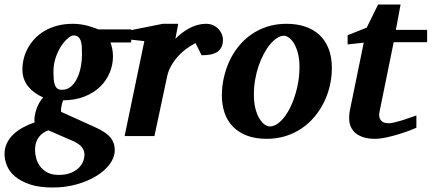

<svg xmlns="http://www.w3.org/2000/svg" viewBox="-51 -606 1922 855"><path d="M325.2 83Q325.2 65.9 314.5 50.8Q303.7 35.6 275.9 22.9L164.1 -25.9Q147.5 -19.5 136.2 -10.3Q125 -1 117.9 10.5Q110.8 22 107.9 35.2Q105 48.3 105 62Q105 78.1 109.9 97.4Q114.7 116.7 126.7 133.5Q138.7 150.4 158.9 161.6Q179.2 172.9 210 172.9Q244.1 172.9 266.4 163.1Q288.6 153.3 301.8 139.4Q314.9 125.5 320.1 110.1Q325.2 94.7 325.2 83ZM314 -359.9Q314 -377.4 313.5 -393.6Q313 -409.7 309.3 -421.9Q305.7 -434.1 297.9 -441.2Q290 -448.2 275.9 -448.2Q267.6 -448.2 252.7 -436.5Q237.8 -424.8 223.1 -403.3Q208.5 -381.8 197.8 -351.8Q187 -321.8 187 -285.2Q187 -267.6 188.2 -253.2Q189.5 -238.8 193.1 -228.3Q196.8 -217.8 204.1 -211.9Q211.4 -206.1 224.1 -206.1Q249 -206.1 266.1 -221.4Q283.2 -236.8 293.7 -260Q304.2 -283.2 309.1 -310.1Q314 -336.9 314 -359.9ZM440.9 -417Q445.3 -405.8 448.7 -389.4Q452.1 -373 452.1 -355Q452.1 -317.9 437.7 -282.7Q423.3 -247.6 395.3 -220.2Q367.2 -192.9 325.7 -176.3Q284.2 -159.7 230 -159.2Q224.6 -145 222.2 -130.6Q219.7 -116.2 221.2 -107.9L354 -47.9Q377.9 -37.6 397.5 -27.1Q417 -16.6 430.9 -3.9Q444.8 8.8 452.4 24.9Q460 41 460 63Q460 94.7 438 124.5Q416 154.3 378.4 177.5Q340.8 200.7 290.8 214.8Q240.7 229 184.1 229Q124.5 229 83.7 215.6Q43 202.1 17.3 180.9Q-8.3 159.7 -19.5 132.8Q-30.8 106 -30.8 79.1Q-30.8 53.7 -20.5 32.2Q-10.3 10.7 7.8 -6.8Q25.9 -24.4 50.3 -37.8Q74.7 -51.3 103 -61Q101.1 -72.8 103.3 -87.6Q105.5 -102.5 110.6 -117.9Q115.7 -133.3 123.5 -147.5Q131.3 -161.6 141.1 -171.9Q121.1 -181.2 104.2 -193.1Q87.4 -205.1 75 -220.2Q62.5 -235.4 55.7 -254.4Q48.8 -273.4 48.8 -296.9Q48.8 -320.3 54.7 -344.5Q60.5 -368.7 72.8 -391.1Q85 -413.6 103.3 -433.3Q121.6 -453.1 146.7 -468Q171.9 -482.9 203.6 -491.5Q235.4 -500 273.9 -500Q293 -500 310.3 -497.3Q327.6 -494.6 342.3 -490.5Q356.9 -486.3 368.4 -482.2Q379.9 -478 387.2 -475.1H533.2V-417Z M941.9 -429.2Q941.9 -394.5 919.9 -377.2Q897.9 -359.9 846.7 -359.9L819.8 -414.1Q796.4 -402.3 775.1 -386Q753.9 -369.6 737.3 -350.1Q720.7 -330.6 709 -308.6Q697.3 -286.6 692.9 -264.2L636.7 0H503.9L591.8 -422.9L507.8 -432.1V-466.8L673.8 -500H742.7L730 -433.1Q743.2 -446.8 759 -459Q774.9 -471.2 792.5 -480.5Q810.1 -489.7 828.6 -494.9Q847.2 -500 865.7 -500Q885.3 -500 899.7 -492.9Q914.1 -485.8 923.3 -475.3Q932.6 -464.8 937.3 -452.4Q941.9 -439.9 941.9 -429.2Z M1282.7 -307.1Q1282.7 -343.8 1275.4 -370.1Q1268.1 -396.5 1257.6 -413.6Q1247.1 -430.7 1235.1 -438.7Q1223.1 -446.8 1213.9 -446.8Q1198.7 -446.8 1182.9 -436.8Q1167 -426.8 1152.1 -408.9Q1137.2 -391.1 1124 -366.5Q1110.8 -341.8 1100.8 -312.7Q1090.8 -283.7 1085.2 -251.2Q1079.6 -218.8 1079.6 -185.1Q1079.6 -146.5 1087.2 -119.4Q1094.7 -92.3 1105.7 -75.4Q1116.7 -58.6 1128.4 -50.8Q1140.1 -43 1148.9 -43Q1175.3 -43 1199.5 -66.9Q1223.6 -90.8 1242.2 -128.9Q1260.7 -167 1271.7 -213.9Q1282.7 -260.7 1282.7 -307.1ZM1426.8 -303.2Q1426.8 -263.7 1418 -225.1Q1409.2 -186.5 1392.1 -151.6Q1375 -116.7 1350.1 -86.7Q1325.2 -56.6 1293 -34.7Q1260.7 -12.7 1221.4 -0.2Q1182.1 12.2 1136.7 12.2Q1085.4 12.2 1047.9 -2.4Q1010.3 -17.1 985.6 -42.7Q960.9 -68.4 949 -103.8Q937 -139.2 937 -181.2Q937 -220.2 945.6 -259Q954.1 -297.9 970.5 -333.5Q986.8 -369.1 1011.2 -399.4Q1035.6 -429.7 1067.6 -452.1Q1099.6 -474.6 1138.9 -487.3Q1178.2 -500 1224.6 -500Q1270.5 -500 1307.9 -487.5Q1345.2 -475.1 1371.6 -450.4Q1397.9 -425.8 1412.4 -388.9Q1426.8 -352.1 1426.8 -303.2Z M1702.1 -418 1639.2 -108.9Q1633.8 -85.4 1644.3 -71.3Q1654.8 -57.1 1678.2 -57.1Q1689.9 -57.1 1706.3 -61Q1722.7 -64.9 1740.2 -70.3Q1757.8 -75.7 1774.4 -81.8Q1791 -87.9 1803.2 -91.8V-37.1Q1794.9 -33.2 1773.9 -25.1Q1752.9 -17.1 1726.1 -8.8Q1699.2 -0.5 1670.4 5.9Q1641.6 12.2 1618.2 12.2Q1589.4 12.2 1567.9 5.4Q1546.4 -1.5 1532.2 -13.4Q1518.1 -25.4 1511 -42Q1503.9 -58.6 1503.9 -78.1Q1503.9 -87.9 1504.6 -97.7Q1505.4 -107.4 1507.8 -118.2L1568.8 -416L1497.1 -408.2V-449.2L1582 -482.9L1632.8 -585.9H1732.9L1711.9 -473.1H1851.1V-418Z"/></svg>

Font: Charis SIL
Style: Bold Italic
Weight: 700
Italic angle: -11°
Foundry: SIL International
Version: Version 4.112